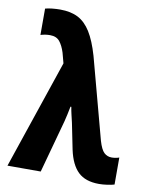

<svg xmlns="http://www.w3.org/2000/svg" viewBox="-87 -830 703 904"><g transform="rotate(10 265.0 -378.5)"><path d="M449 10Q384 10 349 -23.5Q314 -57 299 -127L274 -251Q269 -273 265 -289.5Q261 -306 258 -325H254Q250 -305 246 -286Q242 -267 238 -252L169 0H10L186 -520L173 -569Q163 -601 147.5 -620.5Q132 -640 101 -640Q78 -640 56 -633V-759Q70 -763 89.5 -765Q109 -767 127 -767Q178 -767 213 -749Q248 -731 273.5 -690Q299 -649 319 -580L423 -192Q435 -151 450 -137Q465 -123 486 -123Q504 -123 522 -129V0Q509 4 488 7Q467 10 449 10Z"/></g></svg>

Font: Noto Sans Mono Condensed Black
Style: Regular
Weight: 900
Width: 3
Designer: Monotype Design Team
Foundry: Monotype Imaging Inc.
Version: Version 2.014